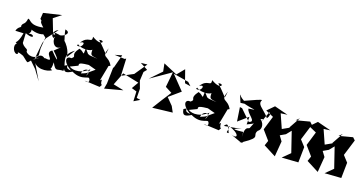

<svg xmlns="http://www.w3.org/2000/svg" viewBox="-76 -1588 5072 2678"><g transform="rotate(20 2460.0 -248.5)"><path d="M312 4 408 98 514 242 356 -25C402 100 577 77 638 32C562 -7 630 89 621 -80C690 48 692 -16 788 -13C794 -126 673 -214 844 -333L759 -200C773 -205 764 -323 644 -426C681 -377 638 -447 616 -566C739 -543 593 -445 559 -467C411 -487 564 -446 478 -445L397 -653L506 -739L244 -676L238 -587L326 -505C387 -537 156 -626 318 -485C118 -444 118 -536 77 -529C65 -422 20 -460 19 -389C130 -414 -13 -411 -33 -310L86 -316C55 -124 -6 -174 47 -152C-8 -103 62 16 110 -18C68 -81 250 18 166 -35C347 99 211 48 421 -77ZM480 -93C509 -48 419 -189 353 -27L378 -278L403 -356L531 -524C468 -504 433 -403 527 -392C430 -458 504 -383 529 -422C482 -405 541 -233 642 -310L563 -233C672 -135 693 -69 546 -227C444 -169 621 -91 529 -89ZM312 -427 393 -363 382 -198 391 -97C328 -6 192 -71 214 -111C190 -140 161 -131 123 -186L115 -328C291 -262 220 -387 134 -321C158 -323 190 -378 172 -402C224 -383 365 -352 420 -464Z M1312 -64 1356 -292 1381 -305C1307 -439 1214 -356 1274 -526C1258 -391 1286 -431 1109 -590C1203 -620 1179 -501 1015 -602C1029 -500 954 -598 870 -462C960 -528 925 -383 844 -412L853 -432C943 -370 1109 -413 1065 -457C1072 -346 1059 -350 1176 -334L1059 -342L1030 -353L975 -417C972 -279 978 -360 893 -381C793 -247 905 -275 833 -218C760 -228 725 -149 885 -54C759 -56 864 -142 775 -86C790 10 832 2 911 -47C1087 38 1155 -92 1168 -22C1151 -65 1221 46 1112 13L1339 24C1384 -55 1340 37 1334 -82ZM960 -153C961 -182 932 -201 1153 -217L1070 -218L1205 -182C1116 -111 1122 -96 1029 -63C1039 -166 1178 -172 1107 -56L1135 -163C990 -31 865 -85 852 -101Z M1935 0 1878 -9 1876 -144 1836 -251 1843 -381 1880 -426 1765 -488 1859 -498 1731 -311 1565 -223 1553 -474 1533 -462 1383 -468 1485 -498 1431 -292 1425 -300 1419 -55 1405 25 1667 -45 1511 -77 1584 -266 1826 -216 1767 -114 1843 -92 1850 51Z M2526 -418 2441 -431 2376 -616 2285 -505 2076 -594 2099 -480 1943 -318 2230 -517 2207 -293 2308 -240C2246 -146 2186 -51 2127 46L2420 12L2375 -71L2279 -169L2439 -306L2249 -503L2476 -465Z M3080 -64 3124 -292 3149 -305C3075 -439 2982 -356 3042 -526C3026 -391 3054 -431 2877 -590C2971 -620 2947 -501 2783 -602C2797 -500 2722 -598 2638 -462C2728 -528 2693 -383 2612 -412L2621 -432C2711 -370 2877 -413 2833 -457C2840 -346 2827 -350 2944 -334L2827 -342L2798 -353L2743 -417C2740 -279 2746 -360 2661 -381C2561 -247 2673 -275 2601 -218C2528 -228 2493 -149 2653 -54C2527 -56 2632 -142 2543 -86C2558 10 2600 2 2679 -47C2855 38 2923 -92 2936 -22C2919 -65 2989 46 2880 13L3107 24C3152 -55 3108 37 3102 -82ZM2728 -153C2729 -182 2700 -201 2921 -217L2838 -218L2973 -182C2884 -111 2890 -96 2797 -63C2807 -166 2946 -172 2875 -56L2903 -163C2758 -31 2633 -85 2620 -101Z M3503 -155C3493 -129 3429 -175 3442 3L3436 -71C3366 -61 3203 -47 3402 -102L3153 -57C3207 -148 3225 -26 3252 14C3184 27 3256 -28 3219 -80C3396 -35 3415 68 3274 13L3457 79C3386 86 3485 87 3483 60C3708 -90 3563 -63 3622 -156C3660 -176 3683 -260 3600 -324C3661 -326 3664 -389 3621 -284L3686 -454C3732 -437 3673 -331 3673 -375C3576 -479 3492 -502 3530 -575C3532 -592 3410 -533 3297 -482C3331 -466 3260 -500 3239 -523C3202 -570 3216 -545 3261 -439L3365 -453C3319 -466 3445 -485 3306 -477L3302 -451C3479 -403 3541 -426 3394 -402C3396 -333 3570 -261 3460 -229L3308 -377L3274 -381L3305 -177L3445 -299V-186C3557 -238 3530 -235 3536 -238Z M4114 -520 4019 -349 4028 -350 3793 -217 3946 -251 3838 -494 3934 -507 3731 -559 3636 -462 3754 -410 3692 -203 3806 -72 3781 2 3966 98 3984 -129 3931 -201 4007 -245 4066 -318 4167 -22 4062 82 4304 65 4308 -163 4206 -274 4218 -217 4302 -491 4265 -526 4067 -474Z M4751 -520 4656 -349 4665 -350 4430 -217 4583 -251 4475 -494 4571 -507 4368 -559 4273 -462 4391 -410 4329 -203 4443 -72 4418 2 4603 98 4621 -129 4568 -201 4644 -245 4703 -318 4804 -22 4699 82 4941 65 4945 -163 4843 -274 4855 -217 4939 -491 4902 -526 4704 -474Z"/></g></svg>

Font: Asimov Silicon
Style: Regular
Weight: 400
Designer: Google
Version: Version 2.000980; 2014